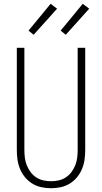

<svg xmlns="http://www.w3.org/2000/svg" viewBox="-20 -988 540 1016"><path d="M250 8Q224 8 198.5 2.5Q173 -3 151 -16.5Q129 -30 112.5 -50Q96 -70 86 -94Q76 -118 72.5 -143.5Q69 -169 69 -195V-735H109V-195Q109 -174 111.5 -153.5Q114 -133 121.5 -114Q129 -95 141.5 -78Q154 -61 171.5 -49.5Q189 -38 209 -33.5Q229 -29 250 -29Q271 -29 291 -33.5Q311 -38 328.5 -49.5Q346 -61 358.5 -78Q371 -95 378.5 -114Q386 -133 388.5 -153.5Q391 -174 391 -195V-735H431V-195Q431 -169 427.5 -143.5Q424 -118 414 -94Q404 -70 387.5 -50Q371 -30 349 -16.5Q327 -3 301.5 2.5Q276 8 250 8ZM328 -804 301 -826 418 -968 452 -942ZM158 -804 131 -826 248 -968 282 -942Z"/></svg>

Font: Iosevka Extralight
Style: Regular
Weight: 200
Monospace: yes
Designer: Belleve Invis
Foundry: Belleve Invis
Version: Version 32.0.1; ttfautohint (v1.8.4)